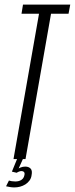

<svg xmlns="http://www.w3.org/2000/svg" viewBox="-20 -695 327 839"><path d="M39 0H91.5L203 -635H279.5L287 -675H80.5L74 -635H150.5ZM42.5 124Q55 124 67.5 120.8Q80 117.5 90.8 110.8Q101.5 104 109 93.8Q116.5 83.5 118 70.5Q122 50.5 113.8 41.8Q105.5 33 90.5 33Q79.5 33 70.2 36.8Q61 40.5 55.5 45.5L53 60Q58 56.5 63.8 54.5Q69.5 52.5 74 52.5Q81 52.5 85 57Q89 61.5 86.5 71Q84 84 73.5 91Q63 98 47 98Q38.5 98 31.2 96.8Q24 95.5 19 94L6.5 119Q13 120.5 22.8 122.2Q32.5 124 42.5 124ZM53 60 80 0H54.5L32 55Z"/></svg>

Font: Anybody ExtraCondensed Light
Style: Italic
Weight: 300
Width: 2
Italic angle: -10°
Version: Version 1.113;gftools[0.9.25]